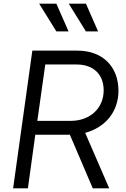

<svg xmlns="http://www.w3.org/2000/svg" viewBox="-20 -1019 682 1039"><path d="M351 -849 285 -999H192L285 -849ZM511 -849 445 -999H352L445 -849ZM131 0 171 -290H358L482 0H571L441 -300C551 -330 621 -415 621 -528C621 -659 535 -745 399 -745H155L51 0ZM225 -670H395C484 -670 541 -618 541 -530C541 -435 469 -365 363 -365H182Z"/></svg>

Font: Plus Jakarta Sans
Style: Italic
Weight: 400
Italic angle: -8°
Designer: Gumpita Rahayu
Foundry: Tokotype
Version: Version 2.071;gftools[0.9.30]